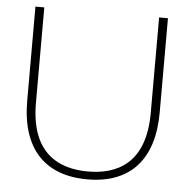

<svg xmlns="http://www.w3.org/2000/svg" viewBox="-50 -719 765 778"><g transform="rotate(5 332.5 -330.5)"><path d="M63 -670V-287C63 -94 159 9 333 9C507 9 602 -94 602 -287V-670H566V-282C566 -74 449 -23 333 -23C217 -23 99 -74 99 -282V-670Z"/></g></svg>

Font: LT Wave Text Thin
Style: Regular
Weight: 100
Designer: Daniel Lyons
Version: Version 2.5 (Glyphs App)